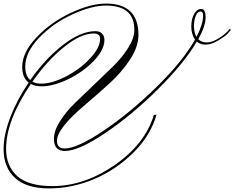

<svg xmlns="http://www.w3.org/2000/svg" viewBox="-24 -796 1310 1072"><path d="M1110 -709Q1110 -732 1096 -732Q1080 -732 1069.5 -708.5Q1059 -685 1059 -650Q1059 -615 1073 -590Q1110 -661 1110 -709ZM207 -329Q267 -329 345 -369.5Q423 -410 479 -470Q535 -530 535 -579Q535 -609 499 -609Q427 -609 333 -533Q239 -457 157 -340Q176 -329 207 -329ZM1083 -577Q1101 -559 1132 -559Q1163 -559 1204 -586.5Q1245 -614 1257 -634L1266 -630Q1259 -621 1246 -607Q1233 -593 1194.5 -570Q1156 -547 1124 -547Q1092 -547 1075 -564Q1004 -443 858.5 -298.5Q713 -154 564 -53.5Q415 47 338 47Q277 47 277 -21Q277 -65 310.5 -118.5Q344 -172 393.5 -220Q443 -268 501.5 -323.5Q560 -379 609.5 -427.5Q659 -476 692.5 -530Q726 -584 726 -629Q726 -698 686 -731.5Q646 -765 567 -765Q488 -765 380 -715.5Q272 -666 194.5 -585Q117 -504 117 -425Q117 -372 145 -349Q228 -468 327.5 -545Q427 -622 509 -622Q533 -622 546 -608.5Q559 -595 559 -572Q559 -518 500 -456.5Q441 -395 358 -354.5Q275 -314 208 -314Q173 -314 148 -327Q10 -123 10 35Q10 131 72 187Q134 243 269 243Q447 243 616.5 125.5Q786 8 835 -154L850 -156Q817 -39 720 57Q623 153 500 204.5Q377 256 250 256Q123 256 59.5 197Q-4 138 -4 37Q-4 -44 34 -142.5Q72 -241 136 -335Q100 -362 100 -423Q100 -502 178.5 -586Q257 -670 369 -723Q481 -776 568 -776Q749 -776 749 -601Q749 -535 702 -463.5Q655 -392 588.5 -331.5Q522 -271 455 -214Q294 -79 294 -10Q294 33 337 33Q406 33 552.5 -65Q699 -163 848 -308.5Q997 -454 1065 -575Q1044 -605 1044 -647Q1044 -689 1059.5 -717.5Q1075 -746 1099.5 -746Q1124 -746 1124 -698.5Q1124 -651 1083 -577Z"/></svg>

Font: Monsieur La Doulaise
Style: Regular
Weight: 400
Designer: Alejandro Paul
Foundry: Alejandro Paul
Version: Version 1.000